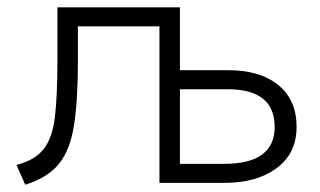

<svg xmlns="http://www.w3.org/2000/svg" viewBox="-20 -500 876 525"><path d="M49 5 25 -49Q76 -62 99.8 -92.8Q123.5 -123.5 130.2 -181Q137 -238.5 137 -332V-480H472V-308H605Q691.5 -308 741.2 -267.2Q791 -226.5 791 -153Q791 -80.5 736.5 -40.2Q682 0 595 0H416V-428H193V-332Q193 -224 182.2 -156.5Q171.5 -89 140.5 -51.2Q109.5 -13.5 49 5ZM472 -52H593Q731 -52 731 -153Q731 -256 602 -256H472Z"/></svg>

Font: Geologica Thin
Style: Regular
Weight: 100
Designer: Sindre Bremnes, Frode Helland
Foundry: Monokrom Skriftforlag AS
Version: Version 1.010; ttfautohint (v1.8.4.7-5d5b);gftools[0.9.28]